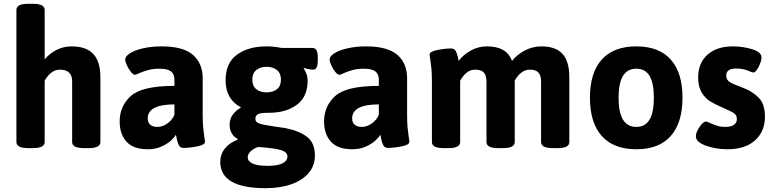

<svg xmlns="http://www.w3.org/2000/svg" viewBox="-20 -774 4051 1006"><path d="M66 -30V-722Q66 -754 126 -754H154Q214 -754 214 -722V-463Q239 -493 275.5 -512Q312 -531 355 -531Q431 -531 468.5 -491.5Q506 -452 506 -369V-30Q506 2 446 2H418Q358 2 358 -30V-347Q358 -409 294 -409Q267 -409 246.5 -391.5Q226 -374 214 -351V-30Q214 2 154 2H126Q66 2 66 -30Z M607 -138Q607 -218 665.5 -271Q724 -324 894 -324V-357Q894 -386 875.5 -400Q857 -414 816 -414Q782 -414 756.5 -407Q731 -400 711 -391Q691 -382 688 -382Q678 -382 666 -397Q654 -412 645 -431.5Q636 -451 636 -462Q636 -479 661 -495Q686 -511 730 -521Q774 -531 827 -531Q940 -531 991 -486.5Q1042 -442 1042 -364V-176Q1042 -130 1044.5 -106Q1047 -82 1051 -53Q1054 -40 1054 -31Q1054 -15 1013.5 -7Q973 1 942 1Q924 1 917 -13.5Q910 -28 906.5 -45Q903 -62 902 -68Q896 -57 878 -39.5Q860 -22 828 -7Q796 8 755 8Q678 8 642.5 -32Q607 -72 607 -138ZM894 -172V-227Q754 -227 754 -153Q754 -133 767 -121Q780 -109 804 -109Q832 -109 857 -127Q882 -145 894 -172Z M1134 74Q1134 35 1157.5 5Q1181 -25 1225 -42L1226 -46Q1205 -56 1194 -76Q1183 -96 1183 -121Q1183 -176 1243 -211Q1162 -254 1162 -353Q1162 -444 1221.5 -487.5Q1281 -531 1377 -531Q1416 -531 1454 -523H1615Q1631 -523 1638 -511Q1645 -499 1645 -473V-456Q1645 -409 1621 -409Q1611 -409 1595.5 -412Q1580 -415 1573 -418L1571 -414Q1580 -404 1586 -386.5Q1592 -369 1592 -353Q1592 -267 1535.5 -225Q1479 -183 1388 -183Q1344 -183 1331 -175.5Q1318 -168 1318 -151Q1318 -133 1341 -126Q1364 -119 1419 -111Q1437 -109 1475 -103Q1546 -89 1588 -57.5Q1630 -26 1630 42Q1630 93 1598 131.5Q1566 170 1507.5 191Q1449 212 1372 212Q1134 212 1134 74ZM1452 -357Q1452 -390 1431 -407Q1410 -424 1377 -424Q1344 -424 1323 -407Q1302 -390 1302 -357Q1302 -323 1323 -306.5Q1344 -290 1377 -290Q1410 -290 1431 -306.5Q1452 -323 1452 -357ZM1486 46Q1486 23 1452.5 12.5Q1419 2 1332 -4Q1307 5 1292.5 19.5Q1278 34 1278 50Q1278 71 1303.5 83Q1329 95 1383 95Q1434 95 1460 82Q1486 69 1486 46Z M1678 -138Q1678 -218 1736.5 -271Q1795 -324 1965 -324V-357Q1965 -386 1946.5 -400Q1928 -414 1887 -414Q1853 -414 1827.5 -407Q1802 -400 1782 -391Q1762 -382 1759 -382Q1749 -382 1737 -397Q1725 -412 1716 -431.5Q1707 -451 1707 -462Q1707 -479 1732 -495Q1757 -511 1801 -521Q1845 -531 1898 -531Q2011 -531 2062 -486.5Q2113 -442 2113 -364V-176Q2113 -130 2115.5 -106Q2118 -82 2122 -53Q2125 -40 2125 -31Q2125 -15 2084.5 -7Q2044 1 2013 1Q1995 1 1988 -13.5Q1981 -28 1977.5 -45Q1974 -62 1973 -68Q1967 -57 1949 -39.5Q1931 -22 1899 -7Q1867 8 1826 8Q1749 8 1713.5 -32Q1678 -72 1678 -138ZM1965 -172V-227Q1825 -227 1825 -153Q1825 -133 1838 -121Q1851 -109 1875 -109Q1903 -109 1928 -127Q1953 -145 1965 -172Z M2963 -369V-30Q2963 2 2903 2H2875Q2815 2 2815 -30V-347Q2815 -378 2801.5 -393.5Q2788 -409 2756 -409Q2710 -409 2677 -352V-30Q2677 2 2617 2H2589Q2529 2 2529 -30V-347Q2529 -378 2515.5 -393.5Q2502 -409 2470 -409Q2443 -409 2423 -391.5Q2403 -374 2391 -351V-30Q2391 2 2331 2H2303Q2243 2 2243 -30V-347Q2243 -391 2240.5 -414.5Q2238 -438 2234 -467Q2231 -481 2231 -488Q2231 -504 2271.5 -512Q2312 -520 2343 -520Q2361 -520 2368 -506.5Q2375 -493 2378.5 -477Q2382 -461 2383 -455Q2407 -487 2446.5 -509Q2486 -531 2531 -531Q2583 -531 2615.5 -512.5Q2648 -494 2663 -455Q2688 -487 2729 -509Q2770 -531 2817 -531Q2892 -531 2927.5 -491.5Q2963 -452 2963 -369Z M3071 -262Q3071 -393 3133 -462Q3195 -531 3314 -531Q3433 -531 3494.5 -462Q3556 -393 3556 -262Q3556 -131 3494.5 -61.5Q3433 8 3314 8Q3195 8 3133 -61.5Q3071 -131 3071 -262ZM3406 -262Q3406 -338 3383.5 -376Q3361 -414 3314 -414Q3267 -414 3244 -376Q3221 -338 3221 -262Q3221 -109 3314 -109Q3361 -109 3383.5 -147.5Q3406 -186 3406 -262Z M3626 -60Q3626 -80 3645 -108.5Q3664 -137 3679 -137Q3687 -137 3701 -129Q3722 -120 3739.5 -114.5Q3757 -109 3780 -109Q3810 -109 3825.5 -120Q3841 -131 3841 -151Q3841 -171 3824 -182Q3807 -193 3760 -213Q3725 -228 3700 -243.5Q3675 -259 3656.5 -289.5Q3638 -320 3638 -367Q3638 -444 3687 -487.5Q3736 -531 3820 -531Q3873 -531 3921.5 -516Q3970 -501 3970 -473Q3970 -454 3955 -424Q3940 -394 3927 -394Q3923 -394 3897 -404.5Q3871 -415 3838 -415Q3785 -415 3785 -378Q3785 -356 3803 -344.5Q3821 -333 3868 -316Q3920 -297 3954 -263.5Q3988 -230 3988 -163Q3988 -85 3936 -38.5Q3884 8 3792 8Q3730 8 3678 -11Q3626 -30 3626 -60Z"/></svg>

Font: Asap-Bold
Style: Bold
Weight: 700
Designer: Pablo Cosgaya
Foundry: Omnibus-Type
Version: Version 2.000; ttfautohint (v1.8)